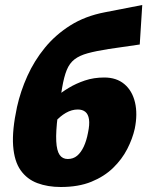

<svg xmlns="http://www.w3.org/2000/svg" viewBox="-20 -732 589 768"><path d="M223 16Q171 16 129.5 0.5Q88 -15 62.5 -51Q37 -87 32.5 -149Q28 -211 48 -304Q62 -367 89.5 -428Q117 -489 159.5 -541Q202 -593 261.5 -630.5Q321 -668 400 -683L549 -712L539 -554L415 -536Q364 -528 331 -519Q298 -510 278 -494.5Q258 -479 247 -452Q236 -425 228.5 -381Q221 -337 211 -269Q203 -205 205 -167Q207 -129 218.5 -112.5Q230 -96 251 -96Q273 -96 288.5 -109Q304 -122 315 -145.5Q326 -169 332 -201Q339 -234 336 -254.5Q333 -275 321.5 -284.5Q310 -294 291 -294Q267 -294 243.5 -280.5Q220 -267 199 -243L175 -317Q186 -328 206 -345.5Q226 -363 255 -380.5Q284 -398 319.5 -410Q355 -422 397 -422Q446 -422 477.5 -395.5Q509 -369 520 -322.5Q531 -276 519 -217Q510 -177 489 -136Q468 -95 432.5 -60.5Q397 -26 345.5 -5Q294 16 223 16Z"/></svg>

Font: Ysabeau Infant Black
Style: Italic
Weight: 900
Italic angle: -12°
Designer: Christian Thalmann (Catharsis Fonts)
Version: Version 2.001;gftools[0.9.30]; featfreeze: ss01,ss02,lnum